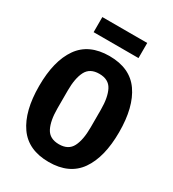

<svg xmlns="http://www.w3.org/2000/svg" viewBox="-212 -1005 1024 1134"><g transform="rotate(30 300.0 -438.0)"><path d="M300 12Q160 12 93.5 -83Q27 -178 27 -349Q27 -520 93.5 -615Q160 -710 300 -710Q440 -710 506.5 -615Q573 -520 573 -349Q573 -178 506.5 -83Q440 12 300 12ZM300 -109Q364 -109 388.5 -156.5Q413 -204 413 -289V-410Q413 -494 388.5 -541.5Q364 -589 300 -589Q236 -589 211.5 -541.5Q187 -494 187 -410V-288Q187 -204 211.5 -156.5Q236 -109 300 -109ZM147 -888H453V-785H147Z"/></g></svg>

Font: Lilex Nerd Font
Style: Bold
Weight: 700
Designer: Mike Abbink, Paul van der Laan, Pieter van Rosmalen, Mikhael Khrustik
Foundry: Mikhael Khrustik
Version: Version 2.400; ttfautohint (v1.8.4.7-5d5b);Nerd Fonts 3.3.0